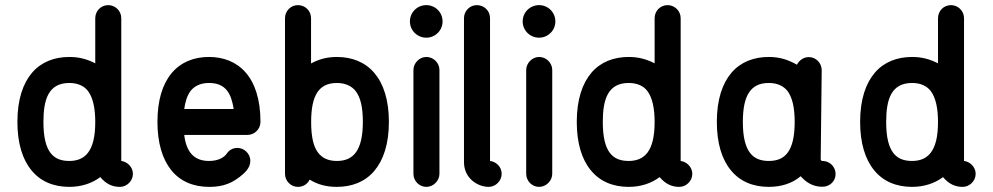

<svg xmlns="http://www.w3.org/2000/svg" viewBox="-20 -729 3874 749"><path d="M351.6 -481.9C320.3 -498 289.1 -506.8 250.5 -506.8C192.4 -506.8 141.1 -487.3 105.5 -445.8C69.8 -404.3 47.9 -341.3 47.9 -253.4C47.9 -170.9 67.4 -107.4 102.5 -64.9C137.2 -22 188 0 250.5 0C297.9 0 339.4 -14.2 371.1 -38.1C394.5 -10.7 418.5 0 448.2 0C474.6 0 498.5 -22.9 498.5 -50.8C498.5 -78.1 475.6 -98.6 453.1 -101.1V-658.2C453.1 -687 429.2 -709 402.3 -709C372.1 -709 351.6 -684.6 351.6 -658.2ZM323.2 -374C342.8 -348.1 351.6 -306.2 351.6 -253.4C351.6 -194.3 341.3 -157.2 323.7 -133.8C305.7 -109.9 279.8 -101.1 250.5 -101.1C189.5 -101.1 149.4 -133.8 149.4 -253.4C149.4 -342.8 169.9 -405.3 250.5 -405.3C281.7 -405.3 307.1 -395 323.2 -374Z M865.7 -131.3C856.4 -116.7 834 -101.1 795.4 -101.1C735.4 -101.1 706.5 -137.7 698.7 -202.6H945.3C971.7 -202.6 996.1 -224.1 996.1 -253.4C996.1 -431.6 907.2 -506.8 795.4 -506.8C734.4 -506.8 684.1 -485.4 648.9 -442.9C613.8 -400.4 594.2 -337.4 594.2 -253.4C594.2 -171.9 613.3 -108.9 647.5 -65.9C681.6 -22.9 732.4 0 795.4 0C829.6 0 872.1 -4.4 916 -39.6C933.6 -53.7 956.5 -72.8 956.5 -101.6C956.5 -130.4 931.6 -151.9 906.7 -151.9C889.2 -151.9 875 -144.5 865.7 -131.3ZM723.6 -374.5C739.3 -394 762.7 -405.3 795.4 -405.3C861.8 -405.3 882.3 -362.8 891.6 -303.7H698.7C702.6 -330.6 708.5 -353.5 723.6 -374.5Z M1294.4 -506.8C1254.9 -506.8 1223.1 -497.6 1193.4 -481.4V-658.2C1193.4 -687.5 1169.9 -709 1142.1 -709C1113.8 -709 1091.8 -685.5 1091.8 -658.2V-50.8C1091.8 -23.4 1114.3 0 1142.1 0C1161.1 0 1178.7 -9.3 1188 -28.3C1219.2 -9.3 1252 0 1294.4 0C1353 0 1404.3 -20 1439.9 -62C1475.6 -104 1497.1 -167 1497.1 -253.4C1497.1 -338.9 1476.1 -402.3 1440.4 -444.3C1404.8 -486.3 1353.5 -506.8 1294.4 -506.8ZM1367.2 -374C1386.2 -349.1 1395.5 -312.5 1395.5 -253.4C1395.5 -141.1 1357.9 -101.1 1294.4 -101.1C1261.2 -101.1 1236.3 -111.8 1219.2 -135.7C1202.1 -159.7 1193.8 -197.3 1193.8 -253.4C1193.8 -356.9 1223.6 -405.3 1294.4 -405.3C1325.7 -405.3 1351.6 -394 1367.2 -374Z M1592.8 -50.8C1592.8 -23.4 1615.2 0 1643.1 0C1671.4 0 1694.3 -24.4 1694.3 -50.8V-456.1C1694.3 -483.4 1671.4 -506.8 1643.1 -506.8C1615.7 -506.8 1592.8 -482.4 1592.8 -456.1ZM1643.1 -582C1678.2 -582 1706.5 -610.4 1706.5 -645.5C1706.5 -680.7 1678.2 -709 1643.1 -709C1607.4 -709 1579.1 -680.7 1579.1 -645.5C1579.1 -610.4 1607.4 -582 1643.1 -582Z M1790 -96.7C1790 -32.7 1844.2 0 1886.2 0C1913.6 0 1937 -23.4 1937 -50.8C1937 -79.6 1914.1 -98.6 1891.6 -101.1V-658.2C1891.6 -687.5 1868.2 -709 1840.3 -709C1812 -709 1790 -685.5 1790 -658.2Z M2032.7 -50.8C2032.7 -23.4 2055.2 0 2083 0C2111.3 0 2134.3 -24.4 2134.3 -50.8V-456.1C2134.3 -483.4 2111.3 -506.8 2083 -506.8C2055.7 -506.8 2032.7 -482.4 2032.7 -456.1ZM2083 -582C2118.2 -582 2146.5 -610.4 2146.5 -645.5C2146.5 -680.7 2118.2 -709 2083 -709C2047.4 -709 2019 -680.7 2019 -645.5C2019 -610.4 2047.4 -582 2083 -582Z M2533.7 -481.9C2502.4 -498 2471.2 -506.8 2432.6 -506.8C2374.5 -506.8 2323.2 -487.3 2287.6 -445.8C2252 -404.3 2230 -341.3 2230 -253.4C2230 -170.9 2249.5 -107.4 2284.7 -64.9C2319.3 -22 2370.1 0 2432.6 0C2480 0 2521.5 -14.2 2553.2 -38.1C2576.7 -10.7 2600.6 0 2630.4 0C2656.7 0 2680.7 -22.9 2680.7 -50.8C2680.7 -78.1 2657.7 -98.6 2635.3 -101.1V-658.2C2635.3 -687 2611.3 -709 2584.5 -709C2554.2 -709 2533.7 -684.6 2533.7 -658.2ZM2505.4 -374C2524.9 -348.1 2533.7 -306.2 2533.7 -253.4C2533.7 -194.3 2523.4 -157.2 2505.9 -133.8C2487.8 -109.9 2461.9 -101.1 2432.6 -101.1C2371.6 -101.1 2331.5 -133.8 2331.5 -253.4C2331.5 -342.8 2352.1 -405.3 2432.6 -405.3C2463.9 -405.3 2489.3 -395 2505.4 -374Z M2979 -506.8C2920.9 -506.8 2869.6 -487.3 2834 -445.8C2798.3 -404.3 2776.4 -341.3 2776.4 -253.4C2776.4 -170.9 2795.9 -107.4 2831.1 -64.9C2865.7 -22 2916.5 0 2979 0C3027.8 0 3070.8 -13.7 3103.5 -41.5C3125.5 -16.6 3151.9 -0.5 3187.5 -0.5H3188.5C3215.8 -0.5 3239.7 -21 3239.7 -50.3C3239.7 -77.1 3217.8 -101.1 3189 -101.1H3188.5C3187 -101.1 3181.6 -101.6 3181.6 -107.9L3185.5 -455.6C3185.5 -481.9 3164.1 -506.3 3135.3 -506.3C3115.7 -506.3 3098.1 -494.6 3088.9 -476.6C3054.2 -496.1 3021.5 -506.8 2979 -506.8ZM3052.2 -374C3069.3 -350.6 3080.1 -314 3080.1 -253.4C3080.1 -193.4 3069.8 -156.2 3052.2 -132.8C3034.7 -109.4 3008.8 -101.1 2979 -101.1C2949.2 -101.1 2923.3 -109.4 2905.8 -132.8C2888.2 -155.8 2877.9 -193.4 2877.9 -253.4C2877.9 -357.4 2908.7 -405.3 2979 -405.3C3011.7 -405.3 3036.1 -394 3052.2 -374Z M3639.2 -481.9C3607.9 -498 3576.7 -506.8 3538.1 -506.8C3480 -506.8 3428.7 -487.3 3393.1 -445.8C3357.4 -404.3 3335.4 -341.3 3335.4 -253.4C3335.4 -170.9 3355 -107.4 3390.1 -64.9C3424.8 -22 3475.6 0 3538.1 0C3585.4 0 3627 -14.2 3658.7 -38.1C3682.1 -10.7 3706.1 0 3735.8 0C3762.2 0 3786.1 -22.9 3786.1 -50.8C3786.1 -78.1 3763.2 -98.6 3740.7 -101.1V-658.2C3740.7 -687 3716.8 -709 3689.9 -709C3659.7 -709 3639.2 -684.6 3639.2 -658.2ZM3610.8 -374C3630.4 -348.1 3639.2 -306.2 3639.2 -253.4C3639.2 -194.3 3628.9 -157.2 3611.3 -133.8C3593.3 -109.9 3567.4 -101.1 3538.1 -101.1C3477.1 -101.1 3437 -133.8 3437 -253.4C3437 -342.8 3457.5 -405.3 3538.1 -405.3C3569.3 -405.3 3594.7 -395 3610.8 -374Z"/></svg>

Font: LOB TGL 0-17
Style: Regular
Weight: 400
Designer: Peter Wiegel + adaptations and expanded glyphset by Studio LOB
Foundry: Peter Wiegel + adaptations and expanded glyphset by Studio LOB
Version: Version 1.003;Glyphs 3.1.2 (3151)